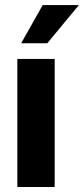

<svg xmlns="http://www.w3.org/2000/svg" viewBox="-20 -753 337 773"><path d="M49.8 -515.6H200.2V0H49.8ZM151.8 -732.5H297.5L170.3 -578.8H65.2Z"/></svg>

Font: Intratopia Thin
Style: Regular
Weight: 100
Designer: Rasmus Andersson
Foundry: rsms
Version: Version 3.000;Glyphs 3.2.3 (3260)